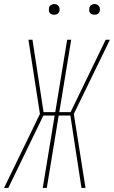

<svg xmlns="http://www.w3.org/2000/svg" viewBox="-28 -932 565 952"><path d="M-8 0 170 -367 113 -735H133L188 -376H246L305 -735H325L266 -376H322L496 -735H517L338 -367L396 0H376L321 -359H263L204 0H184L243 -359H187L13 0ZM440 -859Q434 -859 428.5 -861Q423 -863 419 -867.5Q415 -872 414.5 -878.5Q414 -885 415 -891Q415 -896 417.5 -900Q420 -904 424 -906.5Q428 -909 432 -910.5Q436 -912 441 -912Q447 -912 452.5 -909.5Q458 -907 462 -902.5Q466 -898 467 -891.5Q468 -885 467 -879Q466 -874 463.5 -870Q461 -866 457.5 -863.5Q454 -861 449.5 -860Q445 -859 440 -859ZM240 -859Q234 -859 228.5 -861Q223 -863 219 -867.5Q215 -872 214.5 -878.5Q214 -885 215 -891Q215 -896 217.5 -900Q220 -904 224 -906.5Q228 -909 232 -910.5Q236 -912 241 -912Q247 -912 252.5 -909.5Q258 -907 262 -902.5Q266 -898 267 -891.5Q268 -885 267 -879Q266 -874 263.5 -870Q261 -866 257.5 -863.5Q254 -861 249.5 -860Q245 -859 240 -859Z"/></svg>

Font: Iosevka Thin Oblique
Style: Regular
Weight: 100
Italic angle: -9°
Monospace: yes
Designer: Belleve Invis
Foundry: Belleve Invis
Version: Version 32.5.0; ttfautohint (v1.8.4)